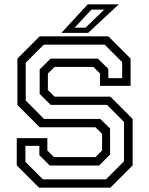

<svg xmlns="http://www.w3.org/2000/svg" viewBox="-20 -868 691 888"><path d="M160.5 0 57.5 -103V-229H199V-172L229.5 -141.5H421.5L452 -172V-249L421.5 -279.5H163.5L60.5 -382.5V-597L163.5 -700H481L584 -597V-471H442.5V-528L412 -558.5H232.5L201.5 -528V-451.5L232.5 -421H490.5L593.5 -318V-103L490.5 0ZM178.5 -38.5H470L553.5 -122V-304L475 -383H214.5L163.5 -433.5V-547L214 -597H432.5L481 -549.5V-506.5H545V-580.5L464 -661.5H182.5L99 -578V-403L183.5 -318H443.5L489 -274V-153L438.5 -102.5H210L162 -150.5V-193.5H97.5V-119.5ZM264 -716 386 -848H529.5L387.5 -716ZM325 -740H375.5L462 -823.5H403Z"/></svg>

Font: Tourney
Style: Regular
Weight: 400
Designer: Tyler Finck
Foundry: Etcetera Type Co
Version: Version 1.015